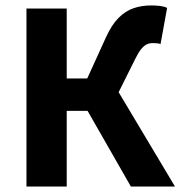

<svg xmlns="http://www.w3.org/2000/svg" viewBox="-20 -683 661 703"><path d="M76.9 0V-651.8H224.3V-395.7H299.4L367.8 -546Q388.5 -591.8 413.9 -617.3Q439.2 -642.9 469.2 -653Q499.1 -663.1 533.7 -663.1Q551.2 -663.1 566.3 -661.2Q581.3 -659.4 591.9 -654.1L567.8 -521.6Q563.4 -523.6 556.5 -524.4Q549.5 -525.2 539.6 -525.2Q527.2 -525.2 517.1 -520.5Q507 -515.7 496.7 -503Q486.5 -490.4 474.9 -466.8L414.4 -345.4L620.7 0H459.2L300.7 -277H224.3V0Z"/></svg>

Font: Source Sans 3 VF
Style: Regular
Weight: 200
Designer: Paul D. Hunt
Foundry: Adobe
Version: Version 3.046;hotconv 1.0.118;makeotfexe 2.5.65603